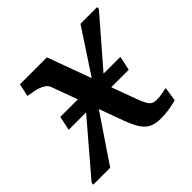

<svg xmlns="http://www.w3.org/2000/svg" viewBox="-141 -687 841 841"><g transform="rotate(-45 279.0 -266.5)"><path d="M90 -246 104 -312H476L462 -246ZM326 -259 304 -308 455 -538H558V-527ZM-4 0 -3 -11 238 -293 264 -241 101 0ZM411 5Q379 5 357.5 -5Q336 -15 320 -39Q304 -63 288 -107L168 -434Q163 -446 151.5 -454Q140 -462 122.5 -467.5Q105 -473 82 -476L67 -479L80 -538H247L397 -128Q407 -103 414.5 -89.5Q422 -76 432 -71Q442 -66 457 -66Q474 -66 491 -69.5Q508 -73 520 -75L510 -9Q490 -4 465.5 0.5Q441 5 411 5Z"/></g></svg>

Font: Roboto Serif Medium
Style: Italic
Weight: 500
Italic angle: -10°
Designer: Greg Gazdowicz
Foundry: Commercial Type
Version: Version 1.008